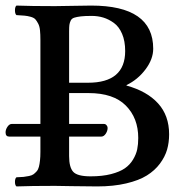

<svg xmlns="http://www.w3.org/2000/svg" viewBox="-40 -667 670 689"><path d="M323.2 -176.8H208V-106.9Q208 -66.4 222.9 -50.3Q237.8 -34.2 285.2 -34.2Q327.1 -34.2 358.4 -42.2Q389.6 -50.3 408 -63Q426.3 -75.7 437.5 -94.5Q448.7 -113.3 452.4 -131.3Q456.1 -149.4 456.1 -171.9Q456.1 -243.2 411.6 -288.1Q367.2 -333 277.8 -333H208V-222.2H333Q338.9 -222.2 342.5 -217.5Q346.2 -212.9 346.2 -208Q346.2 -197.3 339.4 -187Q332.5 -176.8 323.2 -176.8ZM208 -554.2V-370.1H275.9Q409.2 -370.1 409.2 -483.9Q409.2 -519.5 398.2 -545.4Q387.2 -571.3 368.7 -584.7Q350.1 -598.1 330.6 -604Q311 -609.9 289.1 -609.9Q264.6 -609.9 250 -608.2Q235.4 -606.4 226.3 -603.5Q217.3 -600.6 213.6 -592.8Q210 -585 209 -577.6Q208 -570.3 208 -554.2ZM157.2 -645Q173.8 -645 220.2 -646Q266.6 -647 287.1 -647Q509.8 -647 509.8 -492.2Q509.8 -454.6 481.9 -417.7Q454.1 -380.9 414.1 -361.8V-359.9Q487.3 -339.8 527.1 -296.1Q566.9 -252.4 566.9 -185.1Q566.9 -155.8 559.6 -130.1Q552.2 -104.5 533.9 -79.8Q515.6 -55.2 487.1 -37.4Q458.5 -19.5 412.8 -8.8Q367.2 2 309.1 2Q266.1 2 218.5 1Q170.9 0 157.2 0Q70.8 0 19 2Q13.7 -2.4 13.7 -14.4Q13.7 -26.4 19 -30.8Q35.2 -31.2 44.4 -32.2Q53.7 -33.2 64.2 -35.4Q74.7 -37.6 80.3 -41.7Q85.9 -45.9 91.6 -52.2Q97.2 -58.6 99.6 -68.4Q102.1 -78.1 103.5 -91.1Q105 -104 105 -122.1V-176.8H-6.8Q-20 -176.8 -20 -191.9Q-20 -202.1 -13.2 -212.2Q-6.3 -222.2 2 -222.2H105V-522.9Q105 -543.9 103.5 -558.3Q102.1 -572.8 96.9 -582.5Q91.8 -592.3 86.7 -597.9Q81.5 -603.5 70.1 -606.7Q58.6 -609.9 48.3 -610.8Q38.1 -611.8 19 -612.8Q13.7 -617.2 13.7 -629.9Q13.7 -642.6 19 -647Q70.8 -645 157.2 -645Z"/></svg>

Font: Common Serif Medium
Style: Regular
Weight: 500
Designer: Philipp H. Poll, Khaled Hosny
Foundry: Stefan Peev, Context Ltd.
Version: Version 1.026